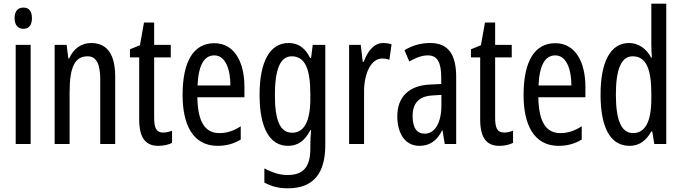

<svg xmlns="http://www.w3.org/2000/svg" viewBox="-20 -780 3693 1040"><path d="M107 -739C76 -739 59 -719 59 -681C59 -645 77 -624 107 -624C137 -624 153 -645 153 -681C153 -718 138 -739 107 -739ZM146 -537H65V0H146Z M473 -547C422 -547 378 -517 355 -464H350L341 -537H276V0H357V-279C357 -417 385 -475 455 -475C503 -475 523 -432 523 -348V0H604V-364C604 -488 559 -547 473 -547Z M864 -62C825 -62 815 -89 815 -143V-469H905V-537H815V-658H760L738 -535L684 -513V-469H734V-133C734 -37 766 10 837 10C867 10 891 4 912 -6V-72C896 -66 880 -62 864 -62Z M1141 -546C1028 -546 969 -447 969 -265C969 -109 1022 10 1159 10C1205 10 1246 -1 1284 -24V-96C1244 -70 1207 -59 1168 -59C1089 -59 1051 -123 1049 -253H1304V-309C1304 -442 1251 -546 1141 -546ZM1141 -480C1201 -480 1228 -405 1228 -317H1050C1055 -428 1086 -480 1141 -480Z M1543 -547C1445 -547 1386 -452 1386 -266C1386 -85 1442 10 1540 10C1594 10 1632 -18 1661 -75H1665C1662 -43 1661 -13 1661 9V25C1661 129 1619 168 1537 168C1497 168 1457 156 1412 132V209C1451 230 1490 240 1539 240C1681 240 1742 155 1742 6V-537H1674L1665 -466H1660C1631 -523 1594 -547 1543 -547ZM1560 -475C1630 -475 1661 -412 1661 -270V-245C1661 -123 1627 -61 1563 -61C1499 -61 1469 -123 1469 -265C1469 -402 1497 -475 1560 -475Z M2055 -547C2008 -547 1973 -507 1950 -445H1945L1934 -537H1871V0H1952V-280C1951 -385 1992 -463 2049 -463C2064 -463 2077 -461 2089 -456L2101 -540C2085 -545 2070 -547 2055 -547Z M2311 -547C2260 -547 2213 -534 2171 -508L2197 -447C2235 -469 2268 -480 2298 -480C2349 -480 2370 -442 2370 -360V-325L2309 -322C2196 -317 2132 -256 2132 -150C2132 -65 2169 10 2252 10C2308 10 2347 -18 2375 -74H2377L2389 0H2451V-362C2451 -480 2412 -547 2311 -547ZM2371 -266V-212C2371 -114 2336 -56 2280 -56C2239 -56 2215 -86 2215 -152C2215 -222 2250 -259 2323 -263Z M2711 -62C2672 -62 2662 -89 2662 -143V-469H2752V-537H2662V-658H2607L2585 -535L2531 -513V-469H2581V-133C2581 -37 2613 10 2684 10C2714 10 2738 4 2759 -6V-72C2743 -66 2727 -62 2711 -62Z M2988 -546C2875 -546 2816 -447 2816 -265C2816 -109 2869 10 3006 10C3052 10 3093 -1 3131 -24V-96C3091 -70 3054 -59 3015 -59C2936 -59 2898 -123 2896 -253H3151V-309C3151 -442 3098 -546 2988 -546ZM2988 -480C3048 -480 3075 -405 3075 -317H2897C2902 -428 2933 -480 2988 -480Z M3390 10C3442 10 3479 -17 3508 -68H3513L3524 0H3589V-760H3508V-542C3508 -521 3509 -498 3511 -468H3507C3480 -519 3436 -547 3387 -547C3288 -547 3233 -447 3233 -268C3233 -87 3287 10 3390 10ZM3409 -59C3345 -59 3316 -130 3316 -268C3316 -402 3344 -475 3407 -475C3477 -475 3508 -412 3508 -274V-244C3508 -120 3474 -59 3409 -59Z"/></svg>

Font: Noto Sans UI Condensed
Style: Regular
Weight: 400
Width: 3
Designer: Monotype Design Team
Foundry: Monotype Imaging Inc.
Version: Version 1.901